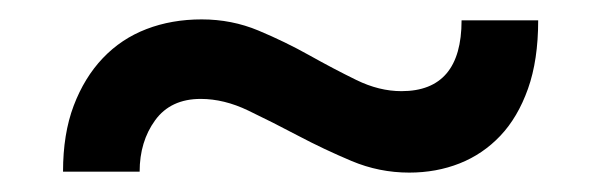

<svg xmlns="http://www.w3.org/2000/svg" viewBox="-20 -382 620 198"><path d="M45 -205Q45 -244 56 -273Q67 -302 86 -322Q105 -342 131 -352Q157 -362 188 -362Q219 -362 246.5 -350.5Q274 -339 299 -325Q324 -311 347.5 -299.5Q371 -288 394 -288Q456 -288 456 -361H535Q535 -320 524.5 -290.5Q514 -261 496 -242Q478 -223 454 -213.5Q430 -204 402 -204Q371 -204 342.5 -216Q314 -228 287.5 -242Q261 -256 236 -268Q211 -280 187 -280Q156 -280 140 -258Q124 -236 124 -205Z"/></svg>

Font: Mukta Vaani SemiBold
Style: Regular
Weight: 600
Designer: Noopur Datye, Girish Dalvi, Yashodeep Gholap, Pallavi Karambelkar
Foundry: Ek Type
Version: Version 2.538;PS 1.000;hotconv 16.6.51;makeotf.lib2.5.65220;